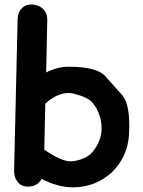

<svg xmlns="http://www.w3.org/2000/svg" viewBox="-20 -806 633 851"><path d="M75.2 -768.1Q58.6 -750 58.1 -720.2L42.5 -50.3Q42 -20 57.6 -0.5Q73.7 20.5 101.6 21Q146 22 164.1 -13.2Q238.3 24.9 304.2 24.4Q401.9 23.9 474.6 -41Q546.4 -110.8 551.8 -210Q559.1 -341.8 521.7 -384Q484.4 -426.3 446.8 -468.3Q409.2 -510.3 283.7 -510.3Q235.4 -510.3 184.6 -484.9L189.5 -716.8Q189.9 -749 169.4 -767.6Q149.4 -786.1 119.1 -786.1Q91.8 -786.1 75.2 -768.1ZM176.3 -142.6 180.7 -346.7Q247.1 -406.2 308.6 -390.6Q372.1 -374 391.1 -349.6Q431.6 -298.3 430.2 -232.4Q429.2 -181.6 391.6 -134.3Q362.8 -99.1 301.3 -91.3Q258.8 -85.9 176.3 -142.6Z"/></svg>

Font: Comic Relief
Style: Bold
Weight: 700
Designer: Jeff Davis
Foundry: Loudifier
Version: Version 1.200; ttfautohint (v1.8.4.7-5d5b)